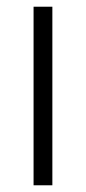

<svg xmlns="http://www.w3.org/2000/svg" viewBox="-20 -552 256 572"><path d="M136 0H80V-532H136Z"/></svg>

Font: Noto Sans Thai SemiCondensed Light
Style: Regular
Weight: 300
Width: 4
Designer: Monotype Design Team
Foundry: Monotype Imaging Inc.
Version: Version 2.001